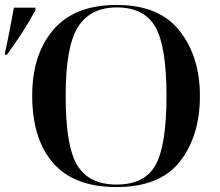

<svg xmlns="http://www.w3.org/2000/svg" viewBox="-64 -745 887 775"><path d="M406 10Q582 10 662.5 -93.5Q743 -197 743 -358Q743 -516 661 -620.5Q579 -725 407 -725Q237 -725 151.5 -625Q66 -525 66 -359Q66 -184 150.5 -87Q235 10 406 10ZM406 0Q297 0 249 -76Q201 -152 201 -358Q201 -558 251 -636.5Q301 -715 407 -715Q518 -715 563 -636.5Q608 -558 608 -358Q608 -158 564 -79Q520 0 406 0ZM-44 -524H-36Q-4 -568 25 -612.5Q54 -657 79 -704V-714H-8Q-16 -670 -25 -623Q-34 -576 -44 -532Z"/></svg>

Font: Noto Serif Display Semi
Style: Regular
Weight: 600
Designer: Monotype Design Team
Foundry: Monotype Imaging Inc.
Version: Version 1.900